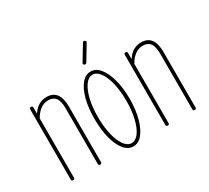

<svg xmlns="http://www.w3.org/2000/svg" viewBox="-129 -864 1181 1083"><g transform="rotate(-30 461.5 -322.5)"><path d="M70 0Q60 0 60 -10V-467Q60 -477 70 -477Q81 -477 81 -467V-427Q101 -457 124 -469.5Q147 -482 174 -482Q257 -482 257 -371V-10Q257 0 246 0Q236 0 236 -10V-371Q236 -420 220 -440.5Q204 -461 174 -461Q143 -461 119.5 -442.5Q96 -424 81 -396V-10Q81 0 70 0Z M461 5Q427 5 401.5 -26Q376 -57 361.5 -112Q347 -167 347 -239Q347 -311 361.5 -365.5Q376 -420 401.5 -451Q427 -482 461 -482Q495 -482 520.5 -450.5Q546 -419 561 -364.5Q576 -310 576 -239Q576 -168 561 -113Q546 -58 520.5 -26.5Q495 5 461 5ZM461 -16Q488 -16 509 -45Q530 -74 542 -124.5Q554 -175 554 -239Q554 -303 542 -353Q530 -403 509 -432Q488 -461 461 -461Q435 -461 414 -432Q393 -403 381 -353Q369 -303 369 -239Q369 -175 381 -124.5Q393 -74 414 -45Q435 -16 461 -16ZM451 -533Q455 -531 459 -532Q463 -533 465 -536L524 -634Q530 -642 520 -648Q511 -653 506 -645L447 -547Q441 -539 451 -533Z M686 0Q676 0 676 -10V-467Q676 -477 686 -477Q697 -477 697 -467V-427Q717 -457 740 -469.5Q763 -482 790 -482Q873 -482 873 -371V-10Q873 0 862 0Q852 0 852 -10V-371Q852 -420 836 -440.5Q820 -461 790 -461Q759 -461 735.5 -442.5Q712 -424 697 -396V-10Q697 0 686 0Z"/></g></svg>

Font: Zen Loop
Style: Regular
Weight: 400
Designer: Yoshimichi Ohira
Foundry: A-1 Corp ZenFonts
Version: Version 1.000; ttfautohint (v1.8.3)